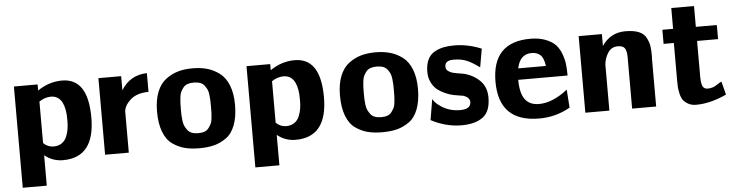

<svg xmlns="http://www.w3.org/2000/svg" viewBox="-46 -818 4585 1194"><g transform="rotate(-5 2246.0 -221.0)"><path d="M54 160V-472H202V-434Q274 -483 355 -483Q517 -483 517 -238Q517 11 319 11Q254 11 204 -30V160ZM204 -365V-308V-106Q231 -79 268 -79Q298 -79 319 -93.5Q340 -108 350 -133Q360 -158 363.5 -181Q367 -204 367 -229Q367 -236 366.5 -249.5Q366 -263 366 -270Q356 -389 277 -389Q240 -389 204 -365Z M582 0V-478H724V-434V-390Q779 -480 885 -483V-366Q812 -365 773 -330.5Q734 -296 730 -258V0Z M927 -239Q927 -310 947 -360.5Q967 -411 1003 -438Q1039 -465 1079.5 -476.5Q1120 -488 1170 -488Q1220 -488 1261 -476.5Q1302 -465 1338 -438Q1374 -411 1394 -360.5Q1414 -310 1414 -239Q1414 -164 1394 -112Q1374 -60 1337.5 -34.5Q1301 -9 1261.5 1Q1222 11 1170 11Q1119 11 1079.5 1Q1040 -9 1003.5 -34.5Q967 -60 947 -112Q927 -164 927 -239ZM1076 -241Q1076 -218 1076.5 -204.5Q1077 -191 1079.5 -169.5Q1082 -148 1088.5 -135Q1095 -122 1104.5 -109Q1114 -96 1131 -89.5Q1148 -83 1171 -83Q1194 -83 1210.5 -89Q1227 -95 1237 -109Q1247 -123 1253 -135Q1259 -147 1261 -169.5Q1263 -192 1263.5 -204Q1264 -216 1264 -241Q1264 -266 1263.5 -279Q1263 -292 1260.5 -314Q1258 -336 1252 -348.5Q1246 -361 1236 -374Q1226 -387 1209.5 -393Q1193 -399 1170 -399Q1147 -399 1130.5 -393Q1114 -387 1104 -374Q1094 -361 1088 -348.5Q1082 -336 1079.5 -314Q1077 -292 1076.5 -279Q1076 -266 1076 -241Z M1506 160V-472H1654V-434Q1726 -483 1807 -483Q1969 -483 1969 -238Q1969 11 1771 11Q1706 11 1656 -30V160ZM1656 -365V-308V-106Q1683 -79 1720 -79Q1750 -79 1771 -93.5Q1792 -108 1802 -133Q1812 -158 1815.5 -181Q1819 -204 1819 -229Q1819 -236 1818.5 -249.5Q1818 -263 1818 -270Q1808 -389 1729 -389Q1692 -389 1656 -365Z M2069 -239Q2069 -310 2089 -360.5Q2109 -411 2145 -438Q2181 -465 2221.5 -476.5Q2262 -488 2312 -488Q2362 -488 2403 -476.5Q2444 -465 2480 -438Q2516 -411 2536 -360.5Q2556 -310 2556 -239Q2556 -164 2536 -112Q2516 -60 2479.5 -34.5Q2443 -9 2403.5 1Q2364 11 2312 11Q2261 11 2221.5 1Q2182 -9 2145.5 -34.5Q2109 -60 2089 -112Q2069 -164 2069 -239ZM2218 -241Q2218 -218 2218.5 -204.5Q2219 -191 2221.5 -169.5Q2224 -148 2230.5 -135Q2237 -122 2246.5 -109Q2256 -96 2273 -89.5Q2290 -83 2313 -83Q2336 -83 2352.5 -89Q2369 -95 2379 -109Q2389 -123 2395 -135Q2401 -147 2403 -169.5Q2405 -192 2405.5 -204Q2406 -216 2406 -241Q2406 -266 2405.5 -279Q2405 -292 2402.5 -314Q2400 -336 2394 -348.5Q2388 -361 2378 -374Q2368 -387 2351.5 -393Q2335 -399 2312 -399Q2289 -399 2272.5 -393Q2256 -387 2246 -374Q2236 -361 2230 -348.5Q2224 -336 2221.5 -314Q2219 -292 2218.5 -279Q2218 -266 2218 -241Z M2617 -38 2639 -170 2638 -169Q2649 -145 2686 -120Q2738 -84 2806 -84Q2873 -84 2873 -129Q2873 -157 2834 -171Q2833 -171 2814 -174Q2795 -177 2773.5 -181Q2752 -185 2724 -197Q2696 -209 2674.5 -225.5Q2653 -242 2638 -271.5Q2623 -301 2623 -338Q2623 -383 2637.5 -414Q2652 -445 2679.5 -460.5Q2707 -476 2736.5 -482Q2766 -488 2804 -488Q2888 -488 2973 -453L2953 -338Q2907 -372 2873 -386Q2839 -400 2792 -400Q2738 -400 2738 -362Q2738 -353 2741 -346Q2744 -339 2751 -334Q2758 -329 2764.5 -325.5Q2771 -322 2783 -319Q2795 -316 2803 -314.5Q2811 -313 2825.5 -311Q2840 -309 2848 -307Q2906 -293 2947 -253Q2988 -213 2988 -147Q2988 -59 2939.5 -24Q2891 11 2807 11Q2710 11 2617 -38Z M3040 -240Q3040 -488 3279 -488Q3333 -488 3373 -472.5Q3413 -457 3435 -434Q3457 -411 3470 -376Q3483 -341 3486.5 -310Q3490 -279 3490 -240H3182Q3182 -159 3210 -119Q3239 -79 3298 -79Q3383 -79 3477 -153L3485 -40Q3396 11 3292 11Q3040 11 3040 -240ZM3188 -311H3361Q3354 -363 3332.5 -381Q3311 -399 3280 -399Q3206 -399 3188 -311Z M3580 0V-478H3725V-404Q3778 -483 3872 -483Q3923 -483 3955 -470Q3987 -457 4001 -430Q4015 -403 4019 -378Q4023 -353 4023 -312Q4023 -310 4022.5 -306.5Q4022 -303 4022 -302V0H3872V-323Q3872 -358 3861 -376Q3850 -394 3817 -394Q3777 -394 3755.5 -361Q3734 -328 3730 -288V0Z M4102 -384V-472H4169V-602H4311V-472H4442V-384H4311V-161Q4311 -121 4319.5 -102Q4328 -83 4351 -83Q4383 -83 4408 -100.5Q4433 -118 4440 -118L4461 -36Q4360 11 4271 11Q4242 11 4221 -1Q4200 -13 4189.5 -28Q4179 -43 4173.5 -68Q4168 -93 4167 -108.5Q4166 -124 4166 -146V-384Z"/></g></svg>

Font: Coval
Style: Black
Weight: 1000
Foundry: Context Ltd
Version: Version 001.000